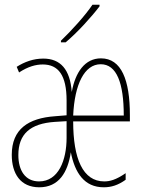

<svg xmlns="http://www.w3.org/2000/svg" viewBox="-20 -786 603 816"><path d="M239 -613V-606H259C310 -649 368 -713 403 -759V-766H373C343 -721 284 -656 239 -613ZM147 10C229 10 268 -52 281 -139C298 -52 338 10 421 10C453 10 482 1 514 -22V-50C472 -21 446 -15 423 -15C332 -15 291 -112 291 -270H532V-297C532 -446 496 -538 409 -538C341 -538 300 -479 285 -395C278 -491 237 -537 164 -537C122 -537 84 -523 51 -502L61 -478C99 -503 132 -512 162 -512C228 -512 263 -466 263 -359V-296L214 -292C100 -284 30 -237 30 -128C30 -48 67 10 147 10ZM506 -295H291C297 -428 339 -513 408 -513C476 -513 506 -433 506 -295ZM146 -15C87 -15 58 -62 58 -127C58 -216 108 -261 213 -268L263 -271V-200C263 -106 229 -15 146 -15Z"/></svg>

Font: Noto Sans Mono SemiCondensed Thin
Style: Regular
Weight: 100
Width: 4
Designer: Monotype Design Team
Foundry: Monotype Imaging Inc.
Version: Version 2.014